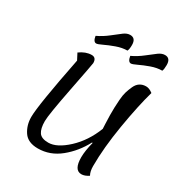

<svg xmlns="http://www.w3.org/2000/svg" viewBox="-225 -1143 1260 1332"><g transform="rotate(30 405.0 -477.5)"><path d="M533 -811Q510 -811 503 -855Q550 -877 591.5 -910Q633 -943 659 -962Q685 -981 710 -981Q754 -981 754 -926Q754 -892 747 -877Q705 -877 659 -860.5Q613 -844 579 -827.5Q545 -811 533 -811ZM255 -811Q232 -811 225 -855Q272 -877 313.5 -910Q355 -943 380.5 -962Q406 -981 431 -981Q476 -981 476 -926Q476 -892 468 -877Q427 -877 381 -860.5Q335 -844 301 -827.5Q267 -811 255 -811ZM619 26Q560 26 560 -76Q560 -127 579 -201L574 -202Q524 -107 444.5 -42.5Q365 22 268 22Q188 22 154 -28.5Q120 -79 120 -145Q120 -238 200 -642L174 -692Q222 -727 269 -727Q306 -727 306 -683Q306 -676 261 -446.5Q216 -217 216 -167Q216 -107 236 -78Q256 -49 311 -49Q379 -49 462 -126Q545 -203 591 -321Q591 -326 589 -363.5Q587 -401 587 -429Q587 -466 587.5 -489.5Q588 -513 591 -553Q594 -593 602 -619Q610 -645 622.5 -672.5Q635 -700 656 -713.5Q677 -727 705 -727Q731 -727 759 -705Q724 -582 693 -396.5Q662 -211 662 -64Q662 -22 677 5Q646 26 619 26Z"/></g></svg>

Font: Lemonada Light
Style: Regular
Weight: 300
Designer: Mohamed Gaber (Arabic), Eduardo Tunni (Latin)
Foundry: Kief Type Foundry
Version: Version 4.004